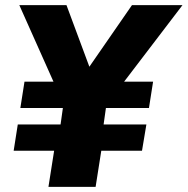

<svg xmlns="http://www.w3.org/2000/svg" viewBox="-20 -725 728 745"><path d="M168 0 190 -140H33L49 -242H215L224 -306H59L75 -408H208L196 -389L55 -705H238L332 -452H317L492 -705H688L447 -389L441 -408H574L558 -306H391L382 -242H548L531 -140H373L351 0Z"/></svg>

Font: Nunito Sans 9pt Black
Style: Italic
Weight: 900
Italic angle: -9°
Version: Version 3.101;gftools[0.9.27]